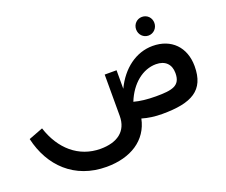

<svg xmlns="http://www.w3.org/2000/svg" viewBox="-144 -932 1631 1384"><g transform="rotate(-20 671.5 -240.5)"><path d="M1061 -562C1100 -562 1131 -594 1131 -634C1131 -674 1101 -705 1061 -705C1022 -705 991 -674 991 -634C991 -593 1022 -562 1061 -562ZM1061 -482C934 -482 822 -399 758 -264V-406H667V-89C667 30 584 87 457 87C290 87 165 -24 110 -196L0 -154C50 66 208 224 454 224C640 224 775 138 807 -18C854 -4 905 3 961 3C1186 3 1297 -56 1297 -241V-244C1296 -387 1205 -482 1061 -482ZM1150 -241C1150 -145 1087 -132 961 -132C894 -132 838 -139 794 -151C843 -274 937 -350 1039 -350C1110 -350 1150 -309 1150 -243Z"/></g></svg>

Font: Juman SemiBold
Style: Regular
Weight: 600
Designer: Bandar Raffah (Arabic) Julieta Ulanovsky (Latin)
Foundry: Caramella
Version: Version 5.022;PS 005.022;hotconv 1.0.88;makeotf.lib2.5.64775